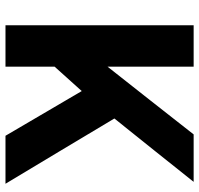

<svg xmlns="http://www.w3.org/2000/svg" viewBox="-33 -693 726 700"><g transform="rotate(90 330.0 -343.0)"><path d="M72 -686V0H223V-179L312 -278L475 0H650C570 -132 492 -264 412 -397C489 -493 566 -589 643 -686H470C388 -581 305 -476 223 -372V-686Z"/></g></svg>

Font: Chivo
Style: Bold
Weight: 700
Designer: Hector Gatti
Foundry: Omnibus-Type
Version: Version 1.003;PS 001.003;hotconv 1.0.70;makeotf.lib2.5.58329